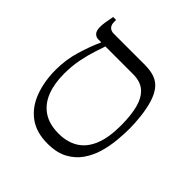

<svg xmlns="http://www.w3.org/2000/svg" viewBox="-176 -782 926 926"><g transform="rotate(45 287.0 -319.0)"><path d="M284 9Q207 9 157.5 -27.5Q108 -64 84 -128Q60 -192 60 -271Q60 -340 79 -403.5Q98 -467 121 -517V-531H150V-520Q143 -499 131.5 -464Q120 -429 111 -383.5Q102 -338 102 -286Q102 -219 121.5 -169Q141 -119 182 -91Q223 -63 288 -63Q346 -63 387.5 -88.5Q429 -114 451 -167Q473 -220 473 -303Q473 -372 460.5 -420Q448 -468 419 -494Q390 -520 339 -520H100Q87 -520 76 -531Q65 -542 65 -570Q65 -581 67.5 -599Q70 -617 76 -647H96V-635Q96 -613 106.5 -602.5Q117 -592 135 -592H346Q387 -592 415 -581.5Q443 -571 461.5 -547.5Q480 -524 492 -485Q503 -448 508 -403.5Q513 -359 513 -322Q513 -287 509 -242.5Q505 -198 492.5 -154Q480 -110 454.5 -73Q429 -36 387.5 -13.5Q346 9 284 9Z"/></g></svg>

Font: Noto Serif Hebrew Light
Style: Regular
Weight: 300
Version: Version 2.003